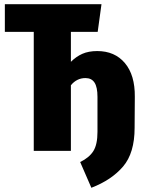

<svg xmlns="http://www.w3.org/2000/svg" viewBox="-20 -715 674 910"><path d="M619 -256 618 -109Q618 10 563.5 74Q509 138 413 175L360 53Q403 32 422.5 1Q442 -30 442 -90V-256Q442 -302 428 -323.5Q414 -345 385 -345Q344 -345 316 -311V0H140V-564H3V-695H461L443 -564H316V-422Q341 -447 370.5 -460Q400 -473 441 -473Q524 -473 572 -416Q620 -359 619 -256Z"/></svg>

Font: Fira Sans Compressed ExtraBold
Style: Regular
Weight: 800
Width: 1
Designer: bBox Type GmbH & Carrois Corporate GbR & Edenspiekermann AG
Foundry: bBox Type GmbH & Carrois Corporate GbR & Edenspiekermann AG
Version: Version 4.301